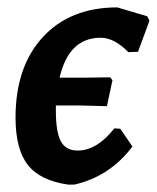

<svg xmlns="http://www.w3.org/2000/svg" viewBox="-20 -491 424 519"><path d="M269 -204 191 -206H131V-192Q131 -134 144.5 -109Q158 -84 190 -84Q242 -84 289 -144L305 -143L338 -95Q277 -14 181 8H164Q88 -3 55 -45.5Q22 -88 22 -173Q22 -311 96 -391Q170 -471 297 -471L378 -447L384 -435L353 -351L327 -350Q289 -389 252 -389Q166 -389 141 -281H204L278 -282L284 -274Z"/></svg>

Font: Alegreya Sans
Style: Bold Italic
Weight: 700
Italic angle: -7°
Designer: Juan Pablo del Peral
Foundry: Huerta Tipografica
Version: Version 2.007